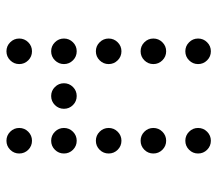

<svg xmlns="http://www.w3.org/2000/svg" viewBox="-59 -635 665 587"><g transform="rotate(-90 273.5 -341.5)"><path d="M175.8 -615.2Q175.8 -599.1 164.3 -587.6Q152.8 -576.2 136.7 -576.2Q120.6 -576.2 109.1 -587.6Q97.7 -599.1 97.7 -615.2Q97.7 -631.3 109.1 -642.8Q120.6 -654.3 136.7 -654.3Q152.8 -654.3 164.3 -642.8Q175.8 -631.3 175.8 -615.2ZM449.2 -615.2Q449.2 -599.1 437.7 -587.6Q426.3 -576.2 410.2 -576.2Q394 -576.2 382.6 -587.6Q371.1 -599.1 371.1 -615.2Q371.1 -631.3 382.6 -642.8Q394 -654.3 410.2 -654.3Q426.3 -654.3 437.7 -642.8Q449.2 -631.3 449.2 -615.2ZM175.8 -478.5Q175.8 -462.4 164.3 -450.9Q152.8 -439.5 136.7 -439.5Q120.6 -439.5 109.1 -450.9Q97.7 -462.4 97.7 -478.5Q97.7 -494.6 109.1 -506.1Q120.6 -517.6 136.7 -517.6Q152.8 -517.6 164.3 -506.1Q175.8 -494.6 175.8 -478.5ZM312.5 -478.5Q312.5 -462.4 301 -450.9Q289.6 -439.5 273.4 -439.5Q257.3 -439.5 245.8 -450.9Q234.4 -462.4 234.4 -478.5Q234.4 -494.6 245.8 -506.1Q257.3 -517.6 273.4 -517.6Q289.6 -517.6 301 -506.1Q312.5 -494.6 312.5 -478.5ZM449.2 -478.5Q449.2 -462.4 437.7 -450.9Q426.3 -439.5 410.2 -439.5Q394 -439.5 382.6 -450.9Q371.1 -462.4 371.1 -478.5Q371.1 -494.6 382.6 -506.1Q394 -517.6 410.2 -517.6Q426.3 -517.6 437.7 -506.1Q449.2 -494.6 449.2 -478.5ZM175.8 -341.8Q175.8 -325.7 164.3 -314.2Q152.8 -302.7 136.7 -302.7Q120.6 -302.7 109.1 -314.2Q97.7 -325.7 97.7 -341.8Q97.7 -357.9 109.1 -369.4Q120.6 -380.9 136.7 -380.9Q152.8 -380.9 164.3 -369.4Q175.8 -357.9 175.8 -341.8ZM449.2 -341.8Q449.2 -325.7 437.7 -314.2Q426.3 -302.7 410.2 -302.7Q394 -302.7 382.6 -314.2Q371.1 -325.7 371.1 -341.8Q371.1 -357.9 382.6 -369.4Q394 -380.9 410.2 -380.9Q426.3 -380.9 437.7 -369.4Q449.2 -357.9 449.2 -341.8ZM175.8 -205.1Q175.8 -189 164.3 -177.5Q152.8 -166 136.7 -166Q120.6 -166 109.1 -177.5Q97.7 -189 97.7 -205.1Q97.7 -221.2 109.1 -232.7Q120.6 -244.1 136.7 -244.1Q152.8 -244.1 164.3 -232.7Q175.8 -221.2 175.8 -205.1ZM449.2 -205.1Q449.2 -189 437.7 -177.5Q426.3 -166 410.2 -166Q394 -166 382.6 -177.5Q371.1 -189 371.1 -205.1Q371.1 -221.2 382.6 -232.7Q394 -244.1 410.2 -244.1Q426.3 -244.1 437.7 -232.7Q449.2 -221.2 449.2 -205.1ZM175.8 -68.4Q175.8 -52.2 164.3 -40.8Q152.8 -29.3 136.7 -29.3Q120.6 -29.3 109.1 -40.8Q97.7 -52.2 97.7 -68.4Q97.7 -84.5 109.1 -95.9Q120.6 -107.4 136.7 -107.4Q152.8 -107.4 164.3 -95.9Q175.8 -84.5 175.8 -68.4ZM449.2 -68.4Q449.2 -52.2 437.7 -40.8Q426.3 -29.3 410.2 -29.3Q394 -29.3 382.6 -40.8Q371.1 -52.2 371.1 -68.4Q371.1 -84.5 382.6 -95.9Q394 -107.4 410.2 -107.4Q426.3 -107.4 437.7 -95.9Q449.2 -84.5 449.2 -68.4Z"/></g></svg>

Font: DatDot Light
Style: Regular
Weight: 300
Designer: GGBot
Version: 1.00